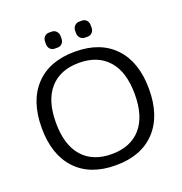

<svg xmlns="http://www.w3.org/2000/svg" viewBox="-151 -982 1067 1128"><g transform="rotate(-20 382.5 -418.5)"><path d="M239 -794V-810Q239 -828 250 -840Q261 -852 279 -852H296Q313 -852 324.5 -839.5Q336 -827 336 -810V-794Q336 -776 325 -764Q314 -752 296 -752H279Q261 -752 250 -764Q239 -776 239 -794ZM427 -794V-810Q427 -827 438.5 -839.5Q450 -852 467 -852H484Q502 -852 513 -840Q524 -828 524 -810V-794Q524 -776 513 -764Q502 -752 484 -752H467Q450 -752 438.5 -764.5Q427 -777 427 -794ZM47 -340Q47 -508 135 -601.5Q223 -695 383 -695Q542 -695 630 -601.5Q718 -508 718 -340Q718 -172 630 -78.5Q542 15 383 15Q223 15 135 -78.5Q47 -172 47 -340ZM629 -340Q629 -479 564.5 -552Q500 -625 383 -625Q265 -625 200.5 -552Q136 -479 136 -340Q136 -201 200.5 -128Q265 -55 383 -55Q500 -55 564.5 -128Q629 -201 629 -340Z"/></g></svg>

Font: Mitr Light
Style: Regular
Weight: 300
Designer: Thanarat Vachiruckul
Foundry: Cadson Demak
Version: Version 1.003